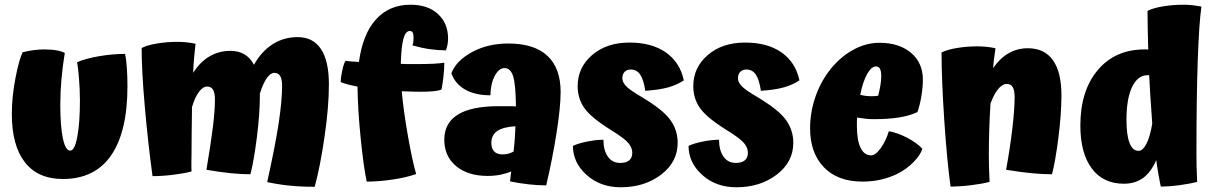

<svg xmlns="http://www.w3.org/2000/svg" viewBox="-20 -747 5158 812"><path d="M246 10Q140 10 85 -61Q30 -132 30 -265Q30 -338 45.5 -417.5Q61 -497 76 -526Q99 -532 122.5 -535Q146 -538 166 -538Q197 -538 219.5 -534Q242 -530 254 -523Q245 -469 240 -413Q235 -357 235 -305Q235 -213 246 -161.5Q257 -110 277 -110Q296 -110 307 -169Q318 -228 318 -323Q318 -368 314 -416.5Q310 -465 306 -484Q344 -500 400 -509.5Q456 -519 509 -519Q514 -496 516.5 -460Q519 -424 519 -382Q519 -190 450 -90Q381 10 246 10Z M1371 -390Q1371 -295 1352.5 -168.5Q1334 -42 1311 43Q1253 43 1204 38Q1155 33 1110 23Q1145 -135 1159 -229Q1173 -323 1173 -384Q1173 -412 1165 -425.5Q1157 -439 1140 -439Q1124 -439 1108 -416Q1092 -393 1079 -351V-343Q1079 -265 1066 -163.5Q1053 -62 1039 -10Q1001 -10 956 -14.5Q911 -19 853 -29Q872 -141 880.5 -211Q889 -281 889 -326Q889 -354 881 -367.5Q873 -381 856 -381Q838 -381 821 -358Q804 -335 792 -294Q791 -214 790.5 -172.5Q790 -131 790 -99Q790 -92 789.5 -66.5Q789 -41 790 -22Q762 -14 714 -8Q666 -2 625 -2Q606 -142 592.5 -294.5Q579 -447 579 -544Q602 -556 644 -563Q686 -570 730 -570Q750 -570 769 -568Q788 -566 807 -562Q804 -536 801 -504Q798 -472 797 -439Q826 -485 866 -508.5Q906 -532 955 -532Q989 -532 1014 -517Q1039 -502 1054 -473Q1086 -530 1133 -560Q1180 -590 1239 -590Q1304 -590 1337.5 -539.5Q1371 -489 1371 -390Z M1679 -361Q1687 -274 1706 -167.5Q1725 -61 1740 -11Q1701 3 1642.5 12Q1584 21 1531 21Q1518 -38 1505.5 -161Q1493 -284 1492 -381Q1469 -385 1450.5 -390Q1432 -395 1421 -400Q1421 -420 1428 -451.5Q1435 -483 1442 -490Q1453 -488 1467.5 -487Q1482 -486 1498 -485Q1514 -603 1570 -665Q1626 -727 1716 -727Q1790 -727 1832.5 -687.5Q1875 -648 1875 -584Q1875 -571 1872.5 -558Q1870 -545 1866 -534Q1834 -534 1798.5 -539Q1763 -544 1724 -555Q1727 -562 1728 -569.5Q1729 -577 1729 -586Q1729 -602 1725.5 -609Q1722 -616 1713 -616Q1695 -616 1686 -582.5Q1677 -549 1675 -477Q1687 -476 1701 -476Q1715 -476 1741 -476Q1787 -476 1814.5 -477.5Q1842 -479 1859 -482Q1859 -457 1855.5 -424Q1852 -391 1847 -368Q1833 -363 1812 -361Q1791 -359 1756 -359Q1742 -359 1725.5 -359.5Q1709 -360 1679 -361Z M2351 -358Q2351 -295 2334 -186.5Q2317 -78 2290 37Q2255 37 2215 32.5Q2175 28 2137 20Q2139 3 2140 -6Q2141 -15 2142 -22Q2121 -13 2096 -8Q2071 -3 2042 -3Q1959 -3 1909 -44.5Q1859 -86 1859 -156Q1859 -227 1916.5 -262.5Q1974 -298 2090 -298Q2128 -298 2141 -298Q2154 -298 2162 -297Q2161 -391 2150 -425Q2139 -459 2114 -459Q2090 -459 2072.5 -426.5Q2055 -394 2054 -344Q1990 -344 1947.5 -368Q1905 -392 1889 -437Q1908 -489 1975 -526Q2042 -563 2130 -563Q2239 -563 2295 -511Q2351 -459 2351 -358ZM2058 -142Q2058 -119 2070 -106.5Q2082 -94 2105 -94Q2119 -94 2130 -97Q2141 -100 2152 -106Q2156 -141 2157.5 -166.5Q2159 -192 2160 -213Q2108 -210 2083 -193Q2058 -176 2058 -142Z M2695 -336Q2785 -282 2815.5 -239Q2846 -196 2846 -143Q2846 -62 2776 -8.5Q2706 45 2605 45Q2519 45 2461 -7Q2403 -59 2403 -130Q2426 -141 2464 -148.5Q2502 -156 2532 -156Q2532 -112 2550.5 -85Q2569 -58 2603 -58Q2628 -58 2641 -69Q2654 -80 2654 -101Q2654 -122 2637.5 -142Q2621 -162 2564 -197Q2479 -250 2451 -290.5Q2423 -331 2423 -382Q2423 -462 2484.5 -514.5Q2546 -567 2642 -567Q2737 -567 2796.5 -525Q2856 -483 2872 -407Q2843 -388 2806 -377.5Q2769 -367 2709 -363Q2702 -410 2687.5 -431.5Q2673 -453 2648 -453Q2631 -453 2621.5 -443Q2612 -433 2612 -416Q2612 -400 2627 -383.5Q2642 -367 2695 -336Z M3184 -336Q3274 -282 3304.5 -239Q3335 -196 3335 -143Q3335 -62 3265 -8.5Q3195 45 3094 45Q3008 45 2950 -7Q2892 -59 2892 -130Q2915 -141 2953 -148.5Q2991 -156 3021 -156Q3021 -112 3039.5 -85Q3058 -58 3092 -58Q3117 -58 3130 -69Q3143 -80 3143 -101Q3143 -122 3126.5 -142Q3110 -162 3053 -197Q2968 -250 2940 -290.5Q2912 -331 2912 -382Q2912 -462 2973.5 -514.5Q3035 -567 3131 -567Q3226 -567 3285.5 -525Q3345 -483 3361 -407Q3332 -388 3295 -377.5Q3258 -367 3198 -363Q3191 -410 3176.5 -431.5Q3162 -453 3137 -453Q3120 -453 3110.5 -443Q3101 -433 3101 -416Q3101 -400 3116 -383.5Q3131 -367 3184 -336Z M3618 -346Q3630 -343 3641.5 -341.5Q3653 -340 3661 -340Q3669 -340 3679.5 -340.5Q3690 -341 3694 -342Q3700 -366 3703.5 -387Q3707 -408 3707 -425Q3707 -446 3701.5 -456Q3696 -466 3685 -466Q3665 -466 3647 -433.5Q3629 -401 3618 -346ZM3739 -192Q3777 -185 3816.5 -164.5Q3856 -144 3881 -118Q3873 -92 3844 -62Q3815 -32 3775 -12Q3743 4 3705.5 12.5Q3668 21 3627 21Q3523 21 3464.5 -39.5Q3406 -100 3406 -204Q3406 -269 3426.5 -331.5Q3447 -394 3485 -445Q3528 -502 3584 -534Q3640 -566 3699 -566Q3783 -566 3833 -523.5Q3883 -481 3883 -410Q3883 -378 3876.5 -339.5Q3870 -301 3860 -273Q3829 -258 3783.5 -250.5Q3738 -243 3675 -243Q3657 -243 3639.5 -245Q3622 -247 3605 -250Q3604 -244 3604 -236.5Q3604 -229 3604 -214Q3604 -154 3619.5 -122Q3635 -90 3664 -90Q3683 -90 3705 -121Q3727 -152 3739 -192Z M4162 -99Q4162 -71 4162.5 -43.5Q4163 -16 4165 22Q4137 30 4089 36Q4041 42 4000 42Q3985 -67 3973.5 -238Q3962 -409 3962 -525Q3985 -537 4027 -544Q4069 -551 4113 -551Q4133 -551 4152 -549Q4171 -547 4190 -543Q4185 -507 4183 -491Q4181 -475 4180 -459Q4209 -501 4246 -522Q4283 -543 4327 -543Q4397 -543 4433 -492.5Q4469 -442 4469 -343Q4469 -265 4456 -163.5Q4443 -62 4429 -10Q4390 -10 4343 -14.5Q4296 -19 4235 -29Q4252 -123 4261.5 -204.5Q4271 -286 4271 -337Q4271 -365 4263 -378.5Q4255 -392 4238 -392Q4219 -392 4201 -370Q4183 -348 4169 -309Q4165 -246 4163.5 -193.5Q4162 -141 4162 -99Z M5043 22Q5014 30 4969.5 36Q4925 42 4889 42Q4885 22 4880 -5Q4875 -32 4870 -70Q4848 -19 4814.5 5.5Q4781 30 4733 30Q4645 30 4597 -35Q4549 -100 4549 -216Q4549 -363 4622.5 -450.5Q4696 -538 4821 -538Q4826 -538 4829.5 -538Q4833 -538 4836 -537Q4835 -581 4834 -622.5Q4833 -664 4833 -701Q4856 -713 4898 -720Q4940 -727 4984 -727Q5004 -727 5023 -725Q5042 -723 5061 -719Q5051 -649 5045.5 -493Q5040 -337 5040 -99Q5040 -71 5040.5 -43.5Q5041 -16 5043 22ZM4744 -240Q4744 -176 4757 -142.5Q4770 -109 4795 -109Q4813 -109 4828.5 -139Q4844 -169 4853 -224Q4848 -293 4845 -340.5Q4842 -388 4840 -429H4833Q4792 -429 4768 -379.5Q4744 -330 4744 -240Z"/></svg>

Font: Atma
Style: Bold
Weight: 700
Designer: Gregori Vincens, Jeremie Hornus, Riccardo Olocco, Yoann Minet.
Foundry: black foundry
Version: Version 1.102;PS 1.100;hotconv 1.0.86;makeotf.lib2.5.63406